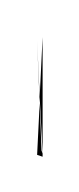

<svg xmlns="http://www.w3.org/2000/svg" viewBox="-22 -79 43 105"><path d="M1.3 6.7V-58.7L-0.3 -26L1.3 5L0.7 3.3L-0.3 -22.7V-26L-1.7 -56.7L-0.3 -22.7L-1.7 5.7Z"/></svg>

Font: Jomhuria
Style: Regular
Weight: 400
Designer: Arabic design by Kourosh Beigpour, Latin design by Eben Sorkin, engineering by Lasse Fister and Khaled Hosney
Version: Version 1.0010